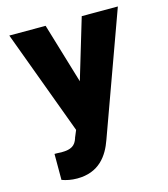

<svg xmlns="http://www.w3.org/2000/svg" viewBox="-111 -615 799 914"><g transform="rotate(-15 289.0 -157.5)"><path d="M20 -528 211 -12 196 24V25C185 59 165 73 116 73C110 73 103 72 95 72H82V200C104 208 128 213 157 213C264 213 312 145 338 71L555 -528H377L288 -231L199 -528Z"/></g></svg>

Font: Asimov Pro
Style: Ult
Weight: 900
Designer: Google
Version: Version 2.000980; 2014